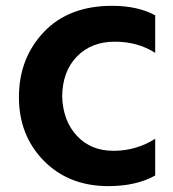

<svg xmlns="http://www.w3.org/2000/svg" viewBox="-20 -593 589 653"><path d="M361.3 -573.2Q448.2 -573.2 507.8 -541V-413.1Q449.2 -451.2 370.1 -451.2Q291 -451.2 241.7 -400.9Q192.4 -350.6 191.4 -264.6Q194.3 -181.6 241.7 -130.9Q289.1 -80.1 366.2 -80.1Q443.4 -80.1 507.8 -121.1V3.9Q443.4 40 348.6 40Q213.9 40 128.9 -46.4Q43.9 -132.8 44.4 -264.2Q44.9 -395.5 129.4 -484.4Q213.9 -573.2 361.3 -573.2Z"/></svg>

Font: GenEi M Gothic v2 Bold
Style: Regular
Weight: 700
Version: Version 2.0